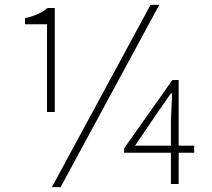

<svg xmlns="http://www.w3.org/2000/svg" viewBox="-20 -759 876 792"><path d="M174 -297H206V-726H176C152 -706 123 -693 83 -684V-659H174ZM194 13H230L637 -739H601ZM537 -158 621 -282 685 -374H690L685 -261V-158ZM685 0H717V-129H781V-158H717V-429H691L492 -147V-129H685Z"/></svg>

Font: Source Han Sans JP ExtraLight
Style: Regular
Weight: 250
Designer: Ryoko NISHIZUKA 西塚涼子 (kana, bopomofo & ideographs); Paul D. Hunt (Latin, Greek & Cyrillic); Sandoll Communications 산돌커뮤니
Foundry: Adobe
Version: Version 2.001;hotconv 1.0.107;makeotfexe 2.5.65593